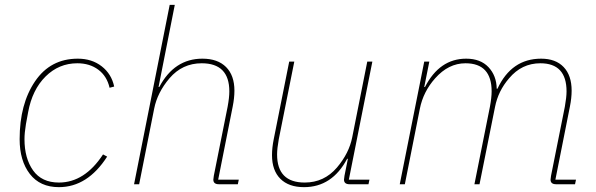

<svg xmlns="http://www.w3.org/2000/svg" viewBox="-20 -760 2459 792"><path d="M223 12Q145 12 103 -42.5Q61 -97 61 -186Q61 -331 124.5 -424.5Q188 -518 301 -518Q359 -518 399.5 -486.5Q440 -455 451 -403L432 -398Q421 -446 385.5 -472.5Q350 -499 299 -499Q223 -499 168 -444.5Q113 -390 96 -297L87 -248Q81 -212 81 -186Q81 -107 116.5 -57Q152 -7 223 -7Q329 -7 405 -123L422 -114Q341 12 223 12Z M533 0 680 -740H701L634 -401H637Q699 -518 815 -518Q878 -518 912.5 -483.5Q947 -449 947 -386Q947 -356 940 -321L880 -19H965L961 0H883Q860 0 860 -19Q860 -23 862 -35L919 -320Q926 -358 926 -383Q926 -499 812 -499Q732 -499 679 -437Q629 -378 616 -312L554 0Z M1173 -506H1194L1130 -186Q1123 -147 1123 -123Q1123 -7 1237 -7Q1317 -7 1370 -69Q1420 -128 1433 -194L1495 -506H1516L1419 -19H1504L1500 0H1422Q1399 0 1399 -19Q1399 -23 1401 -35L1415 -105H1412Q1350 12 1234 12Q1171 12 1136.5 -22.5Q1102 -57 1102 -120Q1102 -150 1109 -185Z M1650 0H1629L1730 -506H1751L1730 -401H1733Q1793 -518 1903 -518Q1962 -518 1995 -483Q2028 -448 2029 -394H2032Q2090 -518 2212 -518Q2272 -518 2305 -483.5Q2338 -449 2338 -386Q2338 -356 2331 -321L2271 -19H2356L2352 0H2274Q2251 0 2251 -19Q2251 -23 2253 -35L2310 -320Q2317 -359 2317 -383Q2317 -499 2209 -499Q2132 -499 2080 -437Q2035 -385 2022 -319L1958 0H1937L2001 -320Q2008 -358 2008 -383Q2008 -499 1900 -499Q1830 -499 1775 -437Q1726 -382 1712 -312Z"/></svg>

Font: IBM Plex Sans Thin
Style: Italic
Weight: 100
Italic angle: -11.31°
Designer: Mike Abbink, Paul van der Laan, Pieter van Rosmalen
Foundry: Bold Monday
Version: Version 3.0